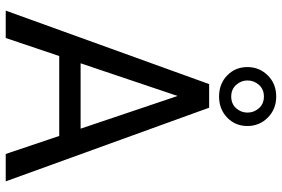

<svg xmlns="http://www.w3.org/2000/svg" viewBox="-177 -808 985 671"><g transform="rotate(90 315.5 -472.5)"><path d="M317.4 -745.6Q272.9 -745.6 243.7 -773.9Q214.4 -802.2 214.4 -844.7Q214.4 -886.7 243.7 -916Q272.9 -945.3 317.4 -945.3Q361.3 -945.3 390.9 -916Q420.4 -886.7 420.4 -844.7Q420.4 -802.2 390.9 -773.9Q361.3 -745.6 317.4 -745.6ZM317.4 -902.3Q292 -902.3 276.6 -885Q261.2 -867.7 261.2 -844.7Q261.2 -822.8 276.6 -805.4Q292 -788.1 317.4 -788.1Q342.8 -788.1 358.2 -805.2Q373.5 -822.3 373.5 -844.7Q373.5 -867.7 358.2 -885Q342.8 -902.3 317.4 -902.3ZM518.1 0 455.1 -187H175.8L112.8 0H17.1L273.9 -710.9H356.4L613.8 0ZM201.2 -261.7H429.7L315.4 -600.6Z"/></g></svg>

Font: Robert Sans Medium
Style: Regular
Weight: 500
Designer: Christian Robertson (extended by Adam Twardoch)
Foundry: Google
Version: Version 12.135;April 2, 2019;FontCreator 11.5.0.2425 64-bit;